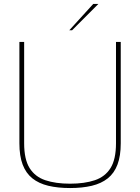

<svg xmlns="http://www.w3.org/2000/svg" viewBox="-20 -944 708 970"><path d="M334 6Q272 6 224 -5.5Q176 -17 143.5 -43Q111 -69 94.5 -112.5Q78 -156 78 -220V-732H102V-220Q102 -139 129.5 -95Q157 -51 209 -33.5Q261 -16 334 -16Q407 -16 459 -33.5Q511 -51 538.5 -95Q566 -139 566 -220V-732H590V-220Q590 -156 573.5 -112.5Q557 -69 524.5 -43Q492 -17 444 -5.5Q396 6 334 6ZM330 -791 451 -924H477L344 -791Z"/></svg>

Font: Exo Thin Thin
Style: Regular
Weight: 250
Version: Version 2.000